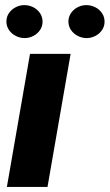

<svg xmlns="http://www.w3.org/2000/svg" viewBox="-20 -742 435 762"><path d="M76.7 -721.7Q95.2 -721.7 111.8 -713.4Q128.4 -705.1 138.7 -689.9Q148.9 -674.8 148.9 -655.8Q148.9 -637.7 138.9 -622.8Q128.9 -607.9 112.3 -599.4Q95.7 -590.8 77.6 -590.8Q59.6 -590.8 42.7 -599.4Q25.9 -607.9 15.6 -623Q5.4 -638.2 5.4 -656.7Q5.4 -674.8 15.4 -689.7Q25.4 -704.6 42 -713.1Q58.6 -721.7 76.7 -721.7ZM322.3 -721.7Q340.8 -721.7 357.7 -713.4Q374.5 -705.1 384.8 -689.9Q395 -674.8 395 -655.8Q395 -637.7 385 -622.8Q375 -607.9 358.4 -599.4Q341.8 -590.8 323.7 -590.8Q305.7 -590.8 288.8 -599.4Q272 -607.9 261.7 -623Q251.5 -638.2 251.5 -656.7Q251.5 -674.8 261.5 -689.7Q271.5 -704.6 287.8 -713.1Q304.2 -721.7 322.3 -721.7ZM260.3 -528.3 168.5 0H7.3L99.1 -528.3Z"/></svg>

Font: Mardoto Black
Style: Italic
Weight: 900
Italic angle: -12°
Designer: Christian Robertson, Vahan Hovhannisyan
Foundry: Google
Version: Version 1.000